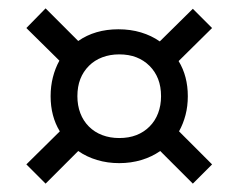

<svg xmlns="http://www.w3.org/2000/svg" viewBox="-20 -596 570 459"><path d="M265 -206Q293 -206 318 -213.5Q343 -221 363 -235L441 -157L487 -203L408 -282Q418 -300 423.5 -321Q429 -342 429 -366Q429 -390 423.5 -411Q418 -432 407 -450L487 -529L441 -575L362 -497Q342 -511 317 -518.5Q292 -526 263 -526Q235 -526 211 -519Q187 -512 167 -498L89 -576L43 -529L122 -451Q112 -433 106.5 -411.5Q101 -390 101 -366Q101 -342 106.5 -321Q112 -300 123 -282L43 -203L89 -157L167 -235Q187 -221 212 -213.5Q237 -206 265 -206ZM265 -266Q243 -266 224.5 -273Q206 -280 192.5 -293.5Q179 -307 172 -325.5Q165 -344 165 -366Q165 -389 172 -407Q179 -425 192.5 -438.5Q206 -452 224.5 -459Q243 -466 265 -466Q288 -466 306 -459Q324 -452 337.5 -438.5Q351 -425 358 -407Q365 -389 365 -366Q365 -344 358 -325.5Q351 -307 337.5 -293.5Q324 -280 306 -273Q288 -266 265 -266Z"/></svg>

Font: Tilda Sans VF
Style: Regular
Weight: 400
Designer: ParaType Ltd
Foundry: ParaType Ltd
Version: Version 1.010